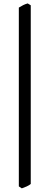

<svg xmlns="http://www.w3.org/2000/svg" viewBox="-20 -835 284 1100"><path d="M156.2 218.8Q147.5 226.6 132.3 233.4Q117.2 240.2 105 244.1L87.9 232.9V-791.5Q101.6 -799.8 113 -805.7Q124.5 -811.5 138.7 -815.4L156.2 -804.7Z"/></svg>

Font: Gentium Unicode
Style: Regular
Weight: 400
Version: Version 1.009